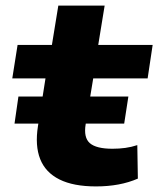

<svg xmlns="http://www.w3.org/2000/svg" viewBox="-20 -657 567 688"><path d="M324 11Q243 11 193 -14Q143 -39 124 -87Q105 -135 116 -205L143 -376H24L43 -496H166L189 -637H355L332 -496H527L509 -376H314L287 -212Q279 -164 302 -144Q325 -124 383 -124Q407 -124 429 -127Q451 -130 472 -137L474 -17Q442 -3 404.5 4Q367 11 324 11ZM32 -214 46 -311H440L425 -214Z"/></svg>

Font: Nunito Sans 10pt Expanded ExtraBold
Style: Italic
Weight: 800
Width: 7
Italic angle: -9°
Designer: Vernon Adams
Foundry: Vernon Adams
Version: Version 3.101;gftools[0.9.27]